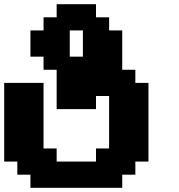

<svg xmlns="http://www.w3.org/2000/svg" viewBox="-20 -770 852 915"><path d="M125 125H562.5V62.5H625V0H687.5V-375H625V-437.5H562.5V-625H500V-687.5H437.5V-750H250V-687.5H187.5V-625H125V-500H187.5V-437.5H250V-250H437.5V-312.5H500V-62.5H437.5V0H250V-62.5H187.5V-375H0V0H62.5V62.5H125ZM375 -500H312.5V-625H375Z"/></svg>

Font: Faithful 32x
Style: Semibold
Weight: 400
Foundry: Faithful Resource Pack
Version: Version 1.0; January 27, 2023